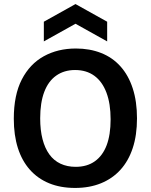

<svg xmlns="http://www.w3.org/2000/svg" viewBox="-20 -912 743 946"><path d="M350 14Q278 14 222 -9Q166 -32 127 -76Q88 -120 68 -183Q48 -246 48 -327Q48 -444 87.5 -520.5Q127 -597 196 -635Q265 -673 354 -673Q422 -673 478 -651Q534 -629 573.5 -585Q613 -541 634 -476.5Q655 -412 655 -329Q655 -246 634 -182.5Q613 -119 573.5 -75.5Q534 -32 477.5 -9Q421 14 350 14ZM353 -90Q409 -90 447.5 -117.5Q486 -145 505.5 -196.5Q525 -248 525 -324Q525 -401 504.5 -455.5Q484 -510 445 -538.5Q406 -567 350 -567Q296 -567 257 -539.5Q218 -512 198 -459Q178 -406 178 -329Q178 -271 189.5 -226.5Q201 -182 223 -151.5Q245 -121 278 -105.5Q311 -90 353 -90ZM196 -708V-805L352 -892L508 -805V-708L352 -795Z"/></svg>

Font: Bricolage Grotesque 36pt SemiBold
Style: Regular
Weight: 600
Designer: Mathieu Triay
Foundry: Atelier Triay
Version: Version 1.001;gftools[0.9.33.dev8+g029e19f]